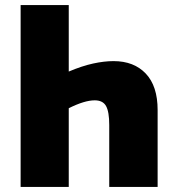

<svg xmlns="http://www.w3.org/2000/svg" viewBox="-20 -734 684 754"><path d="M61 -714V0H250V-309Q312 -340 352 -340Q384 -340 396.5 -317.5Q409 -295 409 -243V0H599V-302Q599 -396 552.5 -445Q506 -494 426 -494Q389 -494 345.5 -484.5Q302 -475 250 -453V-714Z"/></svg>

Font: Noto Sans Display SemiCondensed Black
Style: Regular
Weight: 900
Width: 4
Designer: Monotype Design Team
Foundry: Monotype Imaging Inc.
Version: Version 1.900